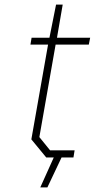

<svg xmlns="http://www.w3.org/2000/svg" viewBox="-20 -688 414 839"><path d="M156 131 215 0H182L117 -79L190 -493H113L118 -523H196L225 -668H254L229 -523H374L368 -493H223L152 -89L199 -31H306L301 0H249L187 131Z"/></svg>

Font: Tomorrow ExtraLight
Style: Italic
Weight: 275
Italic angle: -10°
Designer: Tony de Marco, Monica Rizzolli
Foundry: Just in Type
Version: Version 2.002